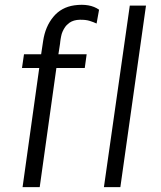

<svg xmlns="http://www.w3.org/2000/svg" viewBox="-20 -773 665 793"><path d="M73.2 0 142.1 -492.2H70.8L79.1 -548.8H149.9L158.2 -604Q167 -663.1 200 -703.1Q232.9 -743.2 287.1 -751Q351.1 -759.8 389.2 -732.9L378.9 -675.8Q366.7 -681.6 350.3 -686.8Q334 -691.9 309.1 -691.4Q284.2 -690.9 267.1 -679.2Q262.2 -675.3 257.6 -671.1Q252.9 -667 249.5 -662.1Q246.1 -657.2 243.7 -653.1Q241.2 -648.9 238.5 -642.6Q235.8 -636.2 234.9 -633.1Q233.9 -629.9 232.4 -622.6Q231 -615.2 230.5 -612.5Q230 -609.9 229 -602.1Q228 -594.2 228 -592.8L221.2 -548.8H337.9L330.1 -492.2H212.9L144 0ZM409.2 0 516.1 -750H583L477.1 0Z"/></svg>

Font: Oakes Grotesk
Style: Light Italic
Weight: 300
Designer: Samuel Oakes
Foundry: Samuel Oakes
Version: Version 1.0 | wf-rip DC20170320